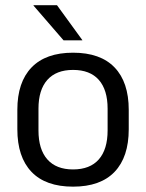

<svg xmlns="http://www.w3.org/2000/svg" viewBox="-20 -703 560 736"><path d="M260 12.5Q155 12.5 100.8 -44.2Q46.5 -101 46.5 -207.5V-282Q46.5 -388 101 -444.5Q155.5 -501 260 -501Q365 -501 419.2 -444.5Q473.5 -388 473.5 -282V-207.5Q473.5 -101 419.2 -44.2Q365 12.5 260 12.5ZM260 -53.5Q325 -53.5 358.8 -92Q392.5 -130.5 392.5 -203V-286.5Q392.5 -358.5 358.8 -396.8Q325 -435 260 -435Q195.5 -435 161.5 -396.8Q127.5 -358.5 127.5 -286.5V-203Q127.5 -130.5 161.5 -92Q195.5 -53.5 260 -53.5ZM198.5 -683 295.5 -549.5V-548.5H223.5L108.5 -681.5V-683Z"/></svg>

Font: Anek Telugu
Style: Regular
Weight: 400
Designer: Omkar Bhoir (Telugu), Yesha Goshar (Latin)
Foundry: Ek Type
Version: Version 1.003